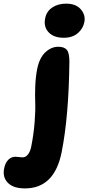

<svg xmlns="http://www.w3.org/2000/svg" viewBox="-142 -756 488 1063"><path d="M210.9 -546.9Q155.3 -546.9 127 -577.4Q98.6 -607.9 107.9 -653.8Q115.2 -692.9 147.2 -714.4Q179.2 -735.8 224.1 -735.8Q278.8 -735.8 305.7 -704.1Q332.5 -672.4 325.2 -634.8Q318.8 -598.6 289.3 -572.8Q259.8 -546.9 210.9 -546.9ZM-3.9 287.1Q-68.4 287.1 -98.6 255.9Q-128.9 224.6 -119.1 176.8Q-113.3 146 -96.4 128.9Q-79.6 111.8 -57.1 111.8Q-49.8 111.8 -38.1 113.5Q-26.4 115.2 -17.1 115.2Q0.5 115.2 12.9 99.1Q25.4 83 30.8 56.2Q44.9 -15.1 49.8 -80.8Q54.7 -146.5 53 -187.3Q51.3 -228 53.2 -279.1Q55.2 -330.1 64 -375Q76.7 -436.5 109.4 -466.8Q142.1 -497.1 180.2 -497.1Q213.9 -497.1 228 -480Q242.2 -462.9 242.2 -415Q238.8 -111.3 199.2 86.9Q159.2 287.1 -3.9 287.1Z"/></svg>

Font: Shantell Sans Bouncy
Style: Italic
Weight: 800
Italic angle: -11.31°
Designer: Stephen Nixon, Anya Danilova, Shantell Martin
Foundry: Arrow Type
Version: Version 1.006;[9816181b4]